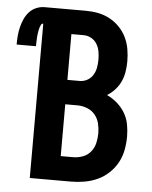

<svg xmlns="http://www.w3.org/2000/svg" viewBox="-101 -779 653 823"><g transform="rotate(5 226.0 -367.5)"><path d="M235 0H58V-664Q51 -664 48 -657.5Q45 -651 43 -644.5Q41 -638 40 -631.5Q39 -625 38 -618.5Q37 -612 36.5 -605Q36 -598 36 -591.5Q36 -585 35.5 -578.5Q35 -572 35 -565H-48Q-48 -584 -46.5 -602.5Q-45 -621 -40.5 -639.5Q-36 -658 -28.5 -675Q-21 -692 -8.5 -706Q4 -720 21.5 -727.5Q39 -735 58 -735H235Q262 -735 288 -730Q314 -725 337.5 -712.5Q361 -700 380 -680.5Q399 -661 410.5 -637Q422 -613 426.5 -587Q431 -561 431 -534Q431 -512 427.5 -490Q424 -468 415 -448Q406 -428 391 -411.5Q376 -395 357 -383Q381 -372 401 -354.5Q421 -337 434.5 -314.5Q448 -292 453 -266Q458 -240 458 -214Q458 -184 452.5 -155Q447 -126 433 -100.5Q419 -75 397 -54.5Q375 -34 348.5 -22Q322 -10 293 -5Q264 0 235 0ZM182 -433H235Q252 -433 267.5 -441.5Q283 -450 292 -465Q301 -480 304 -497Q307 -514 307 -532Q307 -549 304 -566Q301 -583 292 -598Q283 -613 267.5 -621.5Q252 -630 235 -630H182ZM182 -105H235Q256 -105 276.5 -112.5Q297 -120 310.5 -136.5Q324 -153 329 -174Q334 -195 334 -216Q334 -237 329 -258Q324 -279 310.5 -295.5Q297 -312 276.5 -320Q256 -328 235 -328H182Z"/></g></svg>

Font: Iosevka Term Curly Extrabold
Style: Regular
Weight: 800
Designer: Belleve Invis
Foundry: Belleve Invis
Version: Version 32.3.0